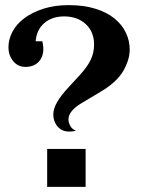

<svg xmlns="http://www.w3.org/2000/svg" viewBox="-20 -729 550 749"><path d="M276 -219Q233 -209 210.5 -229.5Q188 -250 188 -283Q188 -305 203 -331Q218 -357 247 -388L293 -438Q322 -470 334.5 -497Q347 -524 347 -555Q347 -605 314.5 -635Q282 -665 230 -665Q184 -665 153.5 -639.5Q123 -614 119 -568H145Q156 -523 137 -495.5Q118 -468 79 -468Q50 -468 31.5 -490.5Q13 -513 13 -545Q13 -576 29 -606Q45 -636 75.5 -658.5Q106 -681 149.5 -695Q193 -709 248 -709Q307 -709 352 -695Q397 -681 426.5 -657Q456 -633 471 -601.5Q486 -570 486 -536Q486 -496 461 -452.5Q436 -409 374 -372L297 -326Q272 -311 259.5 -295Q247 -279 247 -263Q247 -252 253.5 -239Q260 -226 276 -219ZM164 -148H314V0H164Z"/></svg>

Font: Redaction
Style: Bold
Weight: 700
Designer: Jeremy Mickel / Forest Young
Foundry: MCKL
Version: Version 2.001; Redaction Bold